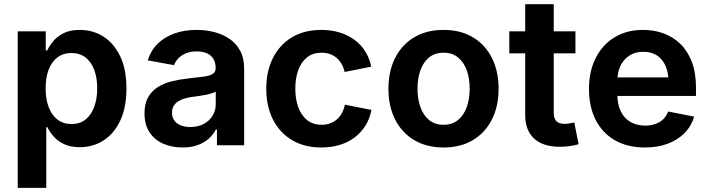

<svg xmlns="http://www.w3.org/2000/svg" viewBox="-20 -696 3394 920"><path d="M64.9 204.1V-545.9H199.2V-454.6H206.5Q216.3 -475.6 234.9 -498.3Q253.4 -521 284.2 -536.9Q314.9 -552.7 362.8 -552.7Q424.8 -552.7 475.1 -521Q525.4 -489.3 555.7 -426.8Q585.9 -364.3 585.9 -272Q585.9 -181.6 556.6 -118.9Q527.3 -56.2 476.6 -23.4Q425.8 9.3 361.8 9.3Q316.4 9.3 285.4 -6.1Q254.4 -21.5 235.6 -43.7Q216.8 -65.9 206.5 -86.9H201.7V204.1ZM322.3 -101.6Q362.8 -101.6 390.1 -123.5Q417.5 -145.5 431.6 -184.3Q445.8 -223.1 445.8 -272.5Q445.8 -321.8 431.9 -360.1Q418 -398.4 390.4 -420.2Q362.8 -441.9 322.3 -441.9Q282.7 -441.9 255.1 -420.9Q227.5 -399.9 213.1 -362.1Q198.7 -324.2 198.7 -272.5Q198.7 -221.2 213.1 -182.9Q227.5 -144.5 255.4 -123Q283.2 -101.6 322.3 -101.6Z M854.5 10.7Q802.7 10.7 761.2 -7.8Q719.7 -26.4 696 -62.7Q672.4 -99.1 672.4 -152.8Q672.4 -199.2 689.5 -229.5Q706.5 -259.8 735.8 -278.3Q765.1 -296.9 802.2 -306.2Q839.4 -315.4 879.4 -319.8Q926.8 -324.7 956.1 -328.9Q985.4 -333 999.3 -341.8Q1013.2 -350.6 1013.2 -368.7V-371.1Q1013.2 -396 1002.7 -413.6Q992.2 -431.2 972.2 -440.4Q952.1 -449.7 922.4 -449.7Q892.6 -449.7 870.6 -440.4Q848.6 -431.2 834.5 -416.3Q820.3 -401.4 814 -383.8L688 -406.7Q703.1 -455.1 736.3 -487.3Q769.5 -519.5 817.1 -536.1Q864.7 -552.7 922.4 -552.7Q963.9 -552.7 1004.2 -543Q1044.4 -533.2 1077.4 -511.5Q1110.4 -489.7 1130.1 -454.1Q1149.9 -418.5 1149.9 -366.2V0H1019.5V-75.7H1014.6Q1002 -51.3 980.2 -31.7Q958.5 -12.2 927.2 -0.7Q896 10.7 854.5 10.7ZM891.6 -87.4Q928.7 -87.4 956.1 -102.1Q983.4 -116.7 998.5 -141.4Q1013.7 -166 1013.7 -195.3V-257.3Q1007.3 -252.4 993.4 -248.3Q979.5 -244.1 962.4 -241Q945.3 -237.8 928.5 -235.4Q911.6 -232.9 899.4 -231.4Q871.6 -227.5 850.1 -218.8Q828.6 -210 816.4 -194.8Q804.2 -179.7 804.2 -155.8Q804.2 -133.8 815.4 -118.4Q826.7 -103 846.4 -95.2Q866.2 -87.4 891.6 -87.4Z M1519.5 10.7Q1439 10.7 1379.6 -24.4Q1320.3 -59.6 1288.1 -123Q1255.9 -186.5 1255.9 -270.5Q1255.9 -355 1288.1 -418.7Q1320.3 -482.4 1379.6 -517.6Q1439 -552.7 1519.5 -552.7Q1566.9 -552.7 1606.9 -540.5Q1647 -528.3 1678.2 -505.4Q1709.5 -482.4 1730 -450Q1750.5 -417.5 1758.8 -376.5L1631.3 -351.1Q1626.5 -372.6 1616.7 -389.4Q1606.9 -406.2 1593 -418.5Q1579.1 -430.7 1561 -437Q1543 -443.4 1521 -443.4Q1479 -443.4 1451.2 -421.1Q1423.3 -398.9 1409.2 -360.1Q1395 -321.3 1395 -271Q1395 -221.2 1409.2 -182.4Q1423.3 -143.6 1451.2 -120.8Q1479 -98.1 1521 -98.1Q1543.5 -98.1 1561.8 -105Q1580.1 -111.8 1594.5 -124.3Q1608.9 -136.7 1618.4 -154.5Q1627.9 -172.4 1632.8 -194.3L1759.8 -169.4Q1752 -127.4 1731.2 -94.2Q1710.4 -61 1679.2 -37.4Q1647.9 -13.7 1607.4 -1.5Q1566.9 10.7 1519.5 10.7Z M2105.5 10.7Q2024.4 10.7 1965.1 -24.4Q1905.8 -59.6 1873.5 -123Q1841.3 -186.5 1841.3 -270.5Q1841.3 -355 1873.5 -418.7Q1905.8 -482.4 1965.1 -517.6Q2024.4 -552.7 2105.5 -552.7Q2186.5 -552.7 2245.6 -517.6Q2304.7 -482.4 2336.9 -418.7Q2369.1 -355 2369.1 -270.5Q2369.1 -186.5 2336.9 -123Q2304.7 -59.6 2245.6 -24.4Q2186.5 10.7 2105.5 10.7ZM2105.5 -98.1Q2147 -98.1 2174.8 -121.1Q2202.6 -144 2216.6 -183.1Q2230.5 -222.2 2230.5 -271Q2230.5 -319.8 2216.6 -358.9Q2202.6 -397.9 2174.8 -420.7Q2147 -443.4 2105.5 -443.4Q2063.5 -443.4 2035.9 -420.7Q2008.3 -397.9 1994.4 -359.1Q1980.5 -320.3 1980.5 -271Q1980.5 -222.2 1994.4 -183.1Q2008.3 -144 2035.9 -121.1Q2063.5 -98.1 2105.5 -98.1Z M2737.3 -545.9V-440.4H2420.4V-545.9ZM2496.6 -675.8H2633.3V-156.7Q2633.3 -128.9 2645.5 -115.7Q2657.7 -102.5 2685.5 -102.5Q2693.8 -102.5 2708.7 -104.7Q2723.6 -106.9 2731.9 -108.9L2752.4 -4.9Q2729.5 2 2706.5 4.6Q2683.6 7.3 2662.6 7.3Q2582 7.3 2539.3 -32Q2496.6 -71.3 2496.6 -145Z M3069.8 10.7Q2986.8 10.7 2926.8 -23.7Q2866.7 -58.1 2834.5 -121.1Q2802.2 -184.1 2802.2 -270Q2802.2 -354 2834.2 -417.7Q2866.2 -481.4 2924.6 -517.1Q2982.9 -552.7 3061.5 -552.7Q3113.8 -552.7 3159.4 -536.1Q3205.1 -519.5 3240 -485.6Q3274.9 -451.7 3294.9 -399.7Q3314.9 -347.7 3314.9 -276.4V-236.3H2862.3V-325.2H3247.6L3183.6 -300.3Q3183.6 -344.7 3169.9 -377.9Q3156.2 -411.1 3129.4 -429.4Q3102.5 -447.8 3062.5 -447.8Q3022.9 -447.8 2994.9 -429.2Q2966.8 -410.6 2952.4 -378.9Q2938 -347.2 2938 -308.1V-245.6Q2938 -196.3 2954.6 -162.4Q2971.2 -128.4 3001.5 -111.3Q3031.7 -94.2 3071.8 -94.2Q3098.1 -94.2 3120.1 -101.8Q3142.1 -109.4 3157.7 -124.5Q3173.3 -139.6 3181.6 -161.6L3306.2 -137.2Q3293.5 -92.8 3261 -59.3Q3228.5 -25.9 3180.2 -7.6Q3131.8 10.7 3069.8 10.7Z"/></svg>

Font: Inter Cardless
Style: Bold
Weight: 700
Designer: Rasmus Andersson
Foundry: rsms
Version: Version 4.001;git-9221beed3